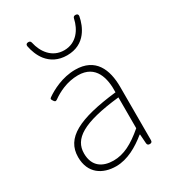

<svg xmlns="http://www.w3.org/2000/svg" viewBox="-192 -898 921 1019"><g transform="rotate(-30 268.0 -389.0)"><path d="M446 -255V-341C446 -448 408 -540 284 -540C205 -540 137 -503 101 -478C92 -472 94 -467 100 -458C106 -448 111 -444 121 -451C157 -477 214 -507 282 -507C391 -507 413 -414 410 -329C173 -302 66 -247 66 -130C66 -30 136 13 218 13C288 13 354 -26 408 -70H411L415 -14C416 -4 421 0 431 0C441 0 446 -5 446 -15V-170ZM410 -250V-203V-109C341 -50 284 -20 221 -20C157 -20 103 -50 103 -131C103 -220 181 -273 410 -298ZM406 -682C428 -710 440 -744 446 -775C447 -785 443 -790 433 -791C423 -792 417 -788 415 -778C402 -718 362 -658 287 -658C212 -658 171 -718 158 -778C156 -788 150 -792 140 -791C130 -790 126 -785 127 -775C133 -744 145 -710 167 -682C193 -650 231 -627 287 -627C343 -627 381 -650 406 -682Z"/></g></svg>

Font: GenSenRounded2 TW EL
Style: Regular
Weight: 250
Version: Version 2.100;PS 2.1;hotconv 16.6.51;makeotf.lib2.5.65220 DE